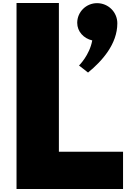

<svg xmlns="http://www.w3.org/2000/svg" viewBox="-20 -1258 888 1278"><path d="M372 -1238H90V0H799V-248H372ZM626 -1237C701 -1237 761 -1177 761 -1103C761 -965 660 -852 566 -775L506 -822C506 -822 576 -890 594 -989C537 -1002 494 -1048 494 -1106C494 -1179 554 -1237 626 -1237Z"/></svg>

Font: Poland Can Into
Style: BigWritings
Weight: 700
Foundry: Cannot Into Space Fonts
Version: Version 0.92